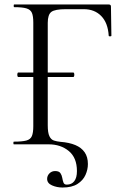

<svg xmlns="http://www.w3.org/2000/svg" viewBox="-20 -645 553 858"><path d="M259.6 193Q234.2 193 212.4 183.4Q190.6 173.8 190.6 154.4Q190.6 140.2 200.9 129.8Q211.2 119.4 226.4 119.4Q243.6 119.4 249.9 128.6Q256.2 137.8 258.2 149.7Q260.2 161.6 263.6 170.8Q267 180 278.4 180Q300 180 311.9 164.7Q323.8 149.4 323.8 119.6Q323.8 60 287.6 30Q251.4 0 197.4 0H42Q39.8 0 39.8 -6Q39.8 -12 42 -12Q79.2 -12 97.7 -17Q116.2 -22 122.5 -37Q128.8 -52 128.8 -81V-544Q128.8 -573 122.6 -587.5Q116.4 -602 98.2 -607.5Q80 -613 43.4 -613Q41.2 -613 41.2 -619Q41.2 -625 43.4 -625H465.8Q475.8 -625 475.8 -616L477.8 -485.6Q477.8 -482.6 471.9 -482.5Q466 -482.4 465.8 -485.4Q462.4 -542.4 432.6 -573.2Q402.8 -604 354.2 -604H274.6Q225.4 -604 209.4 -591.8Q193.4 -579.6 193.4 -543V-85Q193.4 -52 200.7 -36.6Q208 -21.2 220.9 -17Q233.8 -12.8 249.8 -11.2Q289.4 -8.2 316.6 3.2Q343.8 14.6 358.3 35.5Q372.8 56.4 372.8 88Q372.8 112.6 362 136.8Q351.2 161 326.3 177Q301.4 193 259.6 193ZM61.8 -301Q58.8 -301 57.8 -306Q56.8 -311 57.8 -316Q58.8 -321 61.8 -321H307.6Q310.6 -321 311.6 -316Q312.6 -311 311.6 -306Q310.6 -301 307.6 -301Z"/></svg>

Font: Cormorant Light
Style: Regular
Weight: 300
Designer: Christian Thalmann (Catharsis Fonts)
Foundry: Catharsis Fonts
Version: Version 4.000